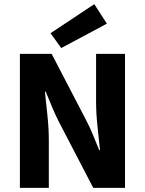

<svg xmlns="http://www.w3.org/2000/svg" viewBox="-20 -914 705 934"><path d="M76.8 0V-651.8H231.3L398.2 -331Q415.6 -298 431.3 -260.2Q446.9 -222.5 462.4 -184.1H466.4Q460.8 -237.1 454.1 -300.2Q447.4 -363.3 447.4 -420.6V-651.8H588.1V0H433.7L266.8 -320.8Q249.9 -353.8 234 -391.8Q218 -429.8 202.6 -467.7H198.6Q204.2 -414.4 210.8 -351.7Q217.5 -288.9 217.5 -231.1V0ZM278 -680.3 225.7 -752.4 438.7 -893.8 499.9 -798.9Z"/></svg>

Font: Source Sans Variable
Style: Regular
Weight: 200
Designer: Paul D. Hunt
Foundry: Adobe Systems Incorporated
Version: Version 3.006;hotconv 1.0.111;makeotfexe 2.5.65597